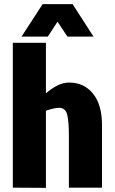

<svg xmlns="http://www.w3.org/2000/svg" viewBox="-20 -907 555 928"><path d="M202 1 42 0V-700H202V-456Q227 -478 256 -493Q285 -508 315 -508Q386 -508 429.5 -454.5Q473 -401 473 -302V0H313V-250Q313 -318 305 -352Q297 -386 265 -386Q254 -386 237 -382Q220 -378 202 -372ZM84 -730 186 -887H331L432 -730H306L258 -802L211 -730Z"/></svg>

Font: Epunda Sans ExtraBold
Style: Regular
Weight: 800
Designer: Simon Atzbach
Foundry: typofactur
Version: Version 2.204; ttfautohint (v1.8.4.7-5d5b)